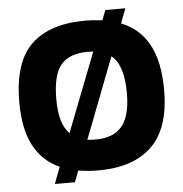

<svg xmlns="http://www.w3.org/2000/svg" viewBox="-53 -744 810 848"><g transform="rotate(-5 352.0 -320.0)"><path d="M156 53 184 -21Q108 -55 69.5 -128.5Q31 -202 31 -319Q31 -498 113 -576Q195 -654 352 -654Q372 -654 391 -652.5Q410 -651 428 -649L445 -693H534L509 -628Q589 -597 631 -521.5Q673 -446 673 -319Q673 -150 591 -70Q509 10 352 10Q328 10 306 8Q284 6 264 3L245 53ZM240 -165 376 -515Q370 -515 364 -515.5Q358 -516 352 -516Q270 -516 232.5 -471.5Q195 -427 195 -319Q195 -210 240 -165ZM352 -127Q433 -127 470.5 -173.5Q508 -220 508 -319Q508 -445 454 -487L316 -129Q324 -128 333 -127.5Q342 -127 352 -127Z"/></g></svg>

Font: Kanit SemiBold
Style: Regular
Weight: 600
Designer: Katatrad Team
Foundry: CadsonDemak
Version: Version 2.000; ttfautohint (v1.8.3)